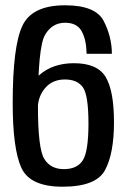

<svg xmlns="http://www.w3.org/2000/svg" viewBox="-20 -700 488 726"><path d="M216.5 6Q343.5 6 377.2 -56.8Q411 -119.5 411 -238Q411 -356 379.8 -408.5Q348.5 -461 259.5 -461Q179.5 -461 128.2 -415.8Q77 -370.5 75.5 -317L123 -295Q125 -338 152.2 -368.8Q179.5 -399.5 225.5 -399.5Q272 -399.5 293.2 -370.2Q314.5 -341 314.5 -232.5Q314.5 -128.5 293.5 -94.5Q272.5 -60.5 221.5 -60.5Q171 -60.5 147.2 -99.5Q123.5 -138.5 123.5 -297.5Q123.5 -522 150.2 -568Q177 -614 226 -614Q271 -614 288.8 -582Q306.5 -550 307.5 -496.5H403Q403 -560 372.5 -620Q342 -680 226 -680Q101 -680 64.5 -602.2Q28 -524.5 28 -310.5Q28 -137 60.8 -65.5Q93.5 6 216.5 6Z"/></svg>

Font: Anybody SemiCondensed
Style: Regular
Weight: 400
Width: 4
Version: Version 1.113;gftools[0.9.25]